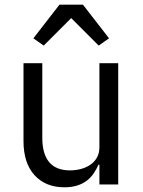

<svg xmlns="http://www.w3.org/2000/svg" viewBox="-20 -785 608 817"><path d="M403 -84H399Q391 -66 379.5 -48.5Q368 -31 351 -17.5Q334 -4 310 4Q286 12 254 12Q174 12 127 -39.5Q80 -91 80 -185V-516H160V-199Q160 -60 278 -60Q302 -60 324.5 -66Q347 -72 364.5 -84Q382 -96 392.5 -114.5Q403 -133 403 -159V-516H483V0H403ZM333 -765 444 -622 400 -591 283 -708 166 -591 122 -622 233 -765Z"/></svg>

Font: IBM Plex Sans Devanagari
Style: Regular
Weight: 400
Designer: Mike Abbink, Paul van der Laan, Pieter van Rosmalen, Erin McLaughlin
Foundry: Bold Monday
Version: Version 1.1